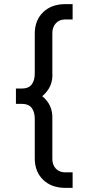

<svg xmlns="http://www.w3.org/2000/svg" viewBox="-20 -765 413 928"><path d="M295 143Q229 143 188.5 104Q148 65 148 0V-191Q148 -224 133 -243.5Q118 -263 85 -263H57V-337H85Q118 -337 133 -356.5Q148 -376 148 -409V-602Q148 -667 188.5 -706Q229 -745 295 -745H331V-671H295Q266 -671 249 -651.5Q232 -632 233 -602V-414Q238 -345 184 -300Q236 -259 233 -189V0Q232 30 249 49Q266 68 295 68H331V143Z"/></svg>

Font: Plus Jakarta Text Light
Style: Regular
Weight: 300
Designer: Gumpita Rahayu
Foundry: Tokotype Studio
Version: Version 1.000